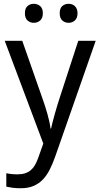

<svg xmlns="http://www.w3.org/2000/svg" viewBox="-20 -751 529 1011"><path d="M4.9 -536.1H97.2L202.1 -236.8Q209 -217.3 216.1 -195.8Q223.1 -174.3 229.2 -152.8Q235.4 -131.3 239.7 -111.3Q244.1 -91.3 246.1 -74.2H249Q251.5 -86.4 256.8 -107.4Q262.2 -128.4 268.8 -152.1Q275.4 -175.8 282.5 -198.7Q289.6 -221.7 294.9 -237.8L392.1 -536.1H483.9L272 69.8Q258.3 109.4 242.4 140.9Q226.6 172.4 205.6 194.3Q184.6 216.3 156.2 228.3Q127.9 240.2 88.9 240.2Q63.5 240.2 44.9 237.5Q26.4 234.9 13.2 231.9V161.1Q23.4 163.6 39.1 165.3Q54.7 167 71.8 167Q95.2 167 112.3 161.4Q129.4 155.8 142.1 145Q154.8 134.3 163.8 118.7Q172.9 103 180.2 83L208 4.9ZM111.3 -681.2Q111.3 -707.5 125 -719.2Q138.7 -731 158.2 -731Q177.2 -731 191.4 -719Q205.6 -707 205.6 -681.2Q205.6 -655.3 191.4 -643.1Q177.2 -630.9 158.2 -630.9Q138.7 -630.9 125 -643.1Q111.3 -655.3 111.3 -681.2ZM294.4 -681.2Q294.4 -707.5 308.1 -719.2Q321.8 -731 341.3 -731Q350.6 -731 359.1 -728Q367.7 -725.1 374 -719Q380.4 -712.9 384.3 -703.6Q388.2 -694.3 388.2 -681.2Q388.2 -655.3 374 -643.1Q359.9 -630.9 341.3 -630.9Q321.8 -630.9 308.1 -643.1Q294.4 -655.3 294.4 -681.2Z"/></svg>

Font: Genotype
Style: Regular
Weight: 400
Foundry: Ascender Corporation
Version: Version 1.00